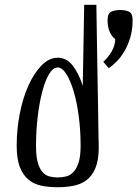

<svg xmlns="http://www.w3.org/2000/svg" viewBox="-20 -770 576 805"><path d="M50 0ZM384 -750Q386 -602 388 -500Q390 -398 391 -332Q392 -266 392.5 -230Q393 -194 393.5 -177Q394 -160 394 -156.5Q394 -153 394 -152Q394 -98 380 -65Q366 -32 342.5 -14.5Q319 3 287.5 9Q256 15 222 15Q187 15 155.5 9Q124 3 100.5 -16Q77 -35 63.5 -69Q50 -103 50 -160Q50 -228 63 -294Q76 -360 99.5 -412Q123 -464 154.5 -496Q186 -528 222 -528Q259 -528 284.5 -495.5Q310 -463 327 -410L333 -750ZM222 -487Q202 -487 185.5 -459Q169 -431 157 -385Q145 -339 138 -280Q131 -221 131 -160Q131 -116 138 -90Q145 -64 157.5 -49.5Q170 -35 186.5 -30.5Q203 -26 222 -26Q241 -26 258 -30.5Q275 -35 288.5 -49.5Q302 -64 310 -90Q318 -116 318 -160Q318 -221 310.5 -280Q303 -339 289.5 -385Q276 -431 258.5 -459Q241 -487 222 -487ZM413 -511Q433 -528 448 -554Q463 -580 463 -606Q449 -616 440 -636.5Q431 -657 431 -686Q431 -714 446.5 -721Q462 -728 484 -728Q506 -728 521 -721Q536 -714 536 -686Q536 -645 526 -612Q516 -579 501 -554Q486 -529 468.5 -511.5Q451 -494 436 -484L413 -511Z"/></svg>

Font: Combo
Style: Regular
Weight: 400
Designer: Eduardo Rodriguez Tunni
Foundry: Eduardo Rodriguez Tunni
Version: Version 1.001